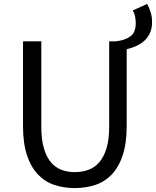

<svg xmlns="http://www.w3.org/2000/svg" viewBox="-20 -943 793 976"><path d="M190 -733V-300Q190 -234 203 -189.5Q216 -145 239 -118Q262 -91 293 -79.5Q324 -68 360 -68Q397 -68 429 -79.5Q461 -91 484.5 -118Q508 -145 521.5 -189.5Q535 -234 535 -300V-733H570Q618 -739 644 -759Q670 -779 670 -826Q670 -843 666.5 -860Q663 -877 655 -890L728 -923Q739 -903 746 -880Q753 -857 753 -832Q753 -800 743 -777Q733 -754 715.5 -737.5Q698 -721 674.5 -710Q651 -699 624 -693V-303Q624 -215 604 -154.5Q584 -94 548.5 -56.5Q513 -19 464.5 -3Q416 13 360 13Q304 13 256 -3Q208 -19 172.5 -56.5Q137 -94 117 -154.5Q97 -215 97 -303V-733Z"/></svg>

Font: Kinto Sans
Style: Regular
Weight: 400
Designer: Authors: Ryoko NISHIZUKA  (kana & ideographs); Paul D. Hunt (Latin, Greek & Cyrillic); Wenlong ZHANG  (bopomofo); Sandol
Foundry: Adobe Systems Incorporated, ookami Inc.
Version: Version 0.001